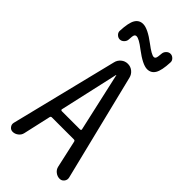

<svg xmlns="http://www.w3.org/2000/svg" viewBox="-291 -1016 1082 1082"><g transform="rotate(45 250.0 -475.0)"><path d="M246.1 -638.7 167 -286.1Q166 -283.2 168.5 -280.8Q170.9 -278.3 173.8 -278.3H320.3Q323.2 -278.3 325.7 -280.8Q328.1 -283.2 327.1 -286.1L248 -638.7Q248 -639.6 247.1 -639.6Q246.1 -639.6 246.1 -638.7ZM60.5 0Q44.9 0 35.2 -12.7Q25.4 -25.4 29.3 -41L187.5 -680.7Q192.4 -702.1 209.5 -716.3Q226.6 -730.5 249 -730.5Q271.5 -730.5 288.6 -716.3Q305.7 -702.1 310.5 -680.7L467.8 -43Q471.7 -26.4 461.4 -13.2Q451.2 0 434.6 0Q416 0 400.4 -12.2Q384.8 -24.4 380.9 -43L344.7 -206.1Q342.8 -213.9 335 -213.9H159.2Q151.4 -213.9 149.4 -206.1L112.3 -41Q108.4 -23.4 93.3 -11.7Q78.1 0 60.5 0ZM413.1 -905.3Q410.2 -838.9 394 -812Q377.9 -785.2 346.7 -785.2Q310.5 -785.2 241.2 -837.9Q193.4 -875 173.8 -875Q164.1 -875 160.2 -866.7Q156.2 -858.4 155.3 -830.1Q154.3 -816.4 143.6 -805.7Q132.8 -794.9 119.1 -794.9Q105.5 -794.9 94.7 -805.7Q84 -816.4 85 -830.1Q87.9 -896.5 104 -923.3Q120.1 -950.2 151.4 -950.2Q188.5 -950.2 256.8 -898.4Q306.6 -860.4 324.2 -860.4Q333 -860.4 336.9 -868.7Q340.8 -877 342.8 -905.3Q343.8 -918.9 354.5 -929.7Q365.2 -940.4 378.9 -940.4Q392.6 -940.4 403.3 -929.7Q414.1 -918.9 413.1 -905.3Z"/></g></svg>

Font: Rounded Mgen+ 1mn regular
Style: Regular
Weight: 400
Designer: [Source Han Sans]
Ryoko NISHIZUKA  (kana & ideographs); Paul D. Hunt (Latin, Greek & Cyrillic); Wenlong ZHANG  (bopomofo
Version: Version 1.059.20150602